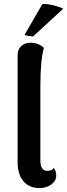

<svg xmlns="http://www.w3.org/2000/svg" viewBox="-20 -950 342 980"><path d="M302 -905 149 -764Q115 -766 106 -773L196 -929Q216 -932 254 -922.5Q292 -913 302 -905ZM183 10Q129 10 99.5 -25Q70 -60 70 -121V-670Q70 -699 89 -715.5Q108 -732 137 -732Q175 -732 204 -706Q186 -641 186 -511V-131Q186 -78 222 -78Q246 -78 254 -93Q267 -77 267 -55Q267 -27 242 -8.5Q217 10 183 10Z"/></svg>

Font: Arima Koshi Semi Bold
Style: Regular
Weight: 600
Designer: Joana Correia and Natanael Gama
Foundry: NDISCOVER
Version: Version 1.019;PS 001.019;hotconv 1.0.88;makeotf.lib2.5.64775